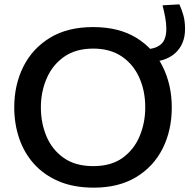

<svg xmlns="http://www.w3.org/2000/svg" viewBox="-20 -851 886 883"><path d="M411.5 12Q318.5 12 249.8 -17.5Q181 -47 135.5 -98.2Q90 -149.5 67.8 -216Q45.5 -282.5 45.5 -357Q45.5 -460.5 87.2 -544.2Q129 -628 209.8 -677.2Q290.5 -726.5 408 -726.5Q527 -726.5 607.5 -676.8Q688 -627 729 -543.2Q770 -459.5 770 -357Q770 -251.5 728 -168Q686 -84.5 605.8 -36.2Q525.5 12 411.5 12ZM648 -357Q648 -433 620.5 -494.2Q593 -555.5 539.8 -591.5Q486.5 -627.5 409 -627.5Q328.5 -627.5 275 -590Q221.5 -552.5 194.8 -490.8Q168 -429 168 -357Q168 -285 194 -223.5Q220 -162 273.5 -124.5Q327 -87 409 -87Q491 -87 543.8 -125Q596.5 -163 622.2 -224.8Q648 -286.5 648 -357ZM643.5 -564 626.5 -623Q676 -623 701.5 -635.2Q727 -647.5 736 -668.8Q745 -690 745 -717.5Q745 -744.5 739.5 -773Q734 -801.5 727.5 -826.5L805 -831Q815 -809 823 -782Q831 -755 831 -717.5Q831 -647 784.5 -605.5Q738 -564 643.5 -564Z"/></svg>

Font: Heraclito Medium
Style: Regular
Weight: 500
Designer: Kostas Bartsokas (font) & Cristiano Sobral (main changes)
Foundry: Kostas Bartsokas (font) & Cristiano Sobral (main changes)
Version: Version 1.00;July 8, 2020;FontCreator 13.0.0.2655 64-bit